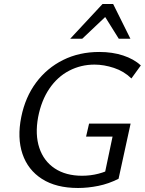

<svg xmlns="http://www.w3.org/2000/svg" viewBox="-20 -927 722 957"><path d="M369 10Q260 10 189.5 -35Q119 -80 92 -160Q65 -240 86 -344Q106 -443 160 -515.5Q214 -588 294.5 -628Q375 -668 475 -668Q540 -668 593.5 -650.5Q647 -633 682 -601L635 -536Q598 -572 548 -588.5Q498 -605 451 -605Q383 -605 324.5 -574.5Q266 -544 226 -485Q186 -426 170 -343Q154 -256 176 -190Q198 -124 253 -87.5Q308 -51 389 -51Q431 -51 470 -61Q509 -71 547 -91L497 -37L541 -246H409L424 -311H631L571 -36Q522 -11 470 -0.5Q418 10 369 10ZM330 -734 491 -907H544L521 -858L390 -734ZM572 -734 495 -857 491 -907H544L630 -734Z"/></svg>

Font: Ysabeau Office Medium
Style: Italic
Weight: 500
Italic angle: -12°
Designer: Christian Thalmann (Catharsis Fonts)
Version: Version 2.001;gftools[0.9.30]; featfreeze: tnum,lnum,ss02